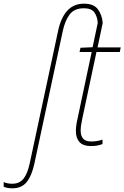

<svg xmlns="http://www.w3.org/2000/svg" viewBox="-161 -785 677 1045"><path d="M-94 240Q-108 240 -121 237.5Q-134 235 -141 231V206Q-121 215 -94 215Q-55 215 -33 187.5Q-11 160 1 103L155 -616Q170 -688 205 -726.5Q240 -765 296 -765Q350 -765 372.5 -733.5Q395 -702 398 -660L370 -527H496L491 -502H364L287 -140Q278 -99 278 -74Q278 -46 291.5 -30.5Q305 -15 335 -15Q355 -15 370 -18Q385 -21 397 -25V-1Q384 4 369 7Q354 10 333 10Q292 10 272 -11.5Q252 -33 252 -71Q252 -101 261 -139L338 -502H272L277 -525L343 -528L371 -660Q369 -694 353 -717Q337 -740 296 -740Q243 -740 217.5 -705.5Q192 -671 180 -613L26 106Q12 171 -15.5 205.5Q-43 240 -94 240Z"/></svg>

Font: Noto Sans SemiCondensed Thin
Style: Italic
Weight: 100
Width: 4
Italic angle: -12°
Designer: Monotype Design Team
Foundry: Monotype Imaging Inc.
Version: Version 2.013; ttfautohint (v1.8.4.7-5d5b)